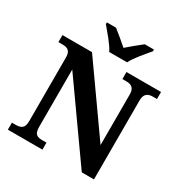

<svg xmlns="http://www.w3.org/2000/svg" viewBox="-207 -1093 1203 1255"><g transform="rotate(30 394.0 -465.5)"><path d="M348 -771H483C504 -816 562 -880 593 -918V-931H524C496 -909 445 -868 415 -841C385 -868 335 -909 307 -931H238V-918C269 -880 327 -816 348 -771ZM28 0H289V-53H259C219 -53 196 -61 196 -118V-551L586 0H678V-596C678 -647 705 -661 741 -661H772V-714H511V-661H541C575 -661 603 -649 603 -600V-216L251 -714H28V-661H58C92 -661 121 -653 121 -600V-118C121 -61 93 -53 53 -53H28Z"/></g></svg>

Font: Noto Serif Lao
Style: Bold
Weight: 700
Designer: Monotype Design Team
Foundry: Monotype Imaging Inc.
Version: Version 2.003